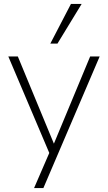

<svg xmlns="http://www.w3.org/2000/svg" viewBox="-20 -769 544 969"><path d="M152 180 233 -7V13L22 -484H70L264 -15H240L435 -484H483L199 180ZM234 -549 338 -749H392L270 -549Z"/></svg>

Font: Nunito Sans 12pt ExtraLight 12pt ExtraLight
Style: Regular
Weight: 250
Version: Version 3.101;gftools[0.9.27]